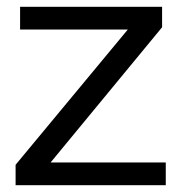

<svg xmlns="http://www.w3.org/2000/svg" viewBox="-20 -545 535 565"><path d="M25.9 0V-60.1L356 -458H39.1V-524.9H457V-464.8L128.9 -66.9H467.8V0Z"/></svg>

Font: Lumene Sans
Style: Regular
Weight: 400
Designer: Deni Anggara
Version: Version 1.003;Glyphs 3.1.2 (3151)